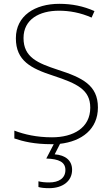

<svg xmlns="http://www.w3.org/2000/svg" viewBox="-20 -744 584 1004"><path d="M357 144C357 95 322 67 266 63L294 8C407 -5 492 -68 492 -182C492 -299 410 -338 283 -379C177 -414 103 -444 103 -545C103 -643 186 -688 288 -688C343 -688 400 -678 459 -652L474 -686C416 -712 356 -724 290 -724C163 -724 63 -662 63 -544C63 -426 142 -386 259 -348C383 -307 452 -275 452 -181C452 -75 363 -26 252 -26C172 -26 107 -41 55 -61V-20C102 -4 160 10 249 10C253 10 257 10 261 10L222 85C289 87 322 104 322 145C322 188 288 210 237 210C214 210 197 208 181 204V234C195 238 213 240 237 240C308 240 357 203 357 144Z"/></svg>

Font: Noto Sans Sinhala UI ExtraLight
Style: Regular
Weight: 200
Designer: Jelle Bosma - Monotype Design Team
Foundry: Monotype Imaging Inc.
Version: Version 2.006